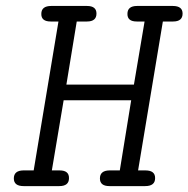

<svg xmlns="http://www.w3.org/2000/svg" viewBox="-20 -631 639 651"><path d="M26.9 -25.9Q26.9 -52.7 59.1 -53.2H94.2L178.2 -558.1H151.9Q119.6 -558.1 120.1 -584Q120.1 -610.8 153.8 -610.8H274.9Q307.1 -610.8 307.1 -585Q307.1 -558.1 274.9 -558.1H240.2L205.1 -344.2H434.1L470.2 -558.1H443.8Q411.6 -558.1 412.1 -584Q412.1 -610.8 444.8 -610.8H565.9Q599.1 -610.8 599.1 -585Q599.1 -558.1 566.9 -558.1H532.2L448.2 -53.2H473.1Q506.3 -53.2 505.9 -26.9Q505.9 0 472.2 0H351.1Q318.8 0 318.8 -25.9Q318.8 -52.7 351.1 -53.2H386.2L424.8 -291H195.8L155.8 -53.2H182.1Q214.4 -53.2 213.9 -26.9Q213.9 0 181.2 0H60.1Q26.9 0 26.9 -25.9Z"/></svg>

Font: CMU Typewriter Text
Style: LightOblique
Weight: 200
Italic angle: -9.46001°
Version: Version 0.7.0